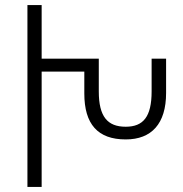

<svg xmlns="http://www.w3.org/2000/svg" viewBox="-20 -735 720 756"><path d="M88 1H144V-453H312V-367C312 -246 365 -186 475 -186C577 -186 634 -248 634 -369V-504H577V-375C577 -275 544 -236 475 -236C403 -236 369 -276 369 -375V-504H144V-715H88Z"/></svg>

Font: Noto Sans Armenian SemiCondensed Light
Style: Regular
Weight: 300
Width: 4
Designer: Monotype Design Team
Foundry: Monotype Imaging Inc.
Version: Version 2.008